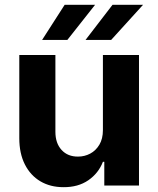

<svg xmlns="http://www.w3.org/2000/svg" viewBox="-20 -776 662 803"><path d="M410.4 -232V-545.9H561.3V0H416.2V-99.2H410.4Q392 -51.6 349.4 -22.1Q306.7 7.3 245.3 6.8Q190.5 6.8 148.9 -17.7Q107.3 -42.3 84 -88.3Q60.7 -134.4 60.7 -198V-545.9H211.7V-224.6Q211.7 -177 237.6 -148.8Q263.5 -120.6 306.6 -121.1Q333.8 -121.1 357.3 -133.6Q380.9 -146.1 395.6 -170.8Q410.4 -195.6 410.4 -232ZM337.7 -609 450.6 -755.9H578.3L444.9 -609ZM156.1 -609 250.4 -755.9H377.7L261.7 -609Z"/></svg>

Font: GitLab Sans
Style: Regular
Weight: 400
Designer: Rasmus Andersson
Foundry: Modifications by GitLab B.V., manufactured by rsms
Version: Version 4.000;git-c8fb6b7